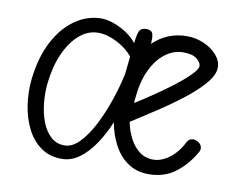

<svg xmlns="http://www.w3.org/2000/svg" viewBox="-66 -642 957 742"><g transform="rotate(10 413.0 -270.5)"><path d="M218 10Q169.5 10 135.2 -14.8Q101 -39.5 80.5 -80.5Q60 -121.5 52.5 -171.2Q45 -221 50 -271Q59.5 -359 92 -421.5Q124.5 -484 172.8 -517.5Q221 -551 276.5 -551Q297 -551 323.2 -542Q349.5 -533 374.5 -516.8Q399.5 -500.5 416 -479Q419 -506.5 424.8 -523.8Q430.5 -541 454.5 -541Q473.5 -541 478.5 -527.8Q483.5 -514.5 480.5 -487.5Q537 -541 613 -541Q649 -541 680.5 -527Q712 -513 731.5 -490.5Q751 -468 751 -442Q751 -413.5 722.2 -379.5Q693.5 -345.5 648 -310Q602.5 -274.5 550.5 -240.2Q498.5 -206 452 -176.5Q458 -144.5 472.8 -115Q487.5 -85.5 511 -67Q534.5 -48.5 566.5 -48.5Q598 -48.5 629.8 -72.2Q661.5 -96 683.5 -139.5Q688.5 -149 700 -151.8Q711.5 -154.5 724 -147Q736.5 -140.5 739.5 -129.5Q742.5 -118.5 737 -109Q708.5 -58 664.8 -24Q621 10 558.5 10Q511 10 476.8 -13.8Q442.5 -37.5 421.5 -77.2Q400.5 -117 392 -164Q372.5 -117 346 -77.2Q319.5 -37.5 287.2 -13.8Q255 10 218 10ZM219.5 -43Q249.5 -43 277.5 -71.8Q305.5 -100.5 329.8 -147.2Q354 -194 372.8 -248.8Q391.5 -303.5 402.5 -355L410 -425Q386.5 -454.5 347.2 -474.5Q308 -494.5 273.5 -494.5Q233 -494.5 199.2 -465.2Q165.5 -436 143 -385Q120.5 -334 113.5 -268Q109.5 -230 113.5 -190.5Q117.5 -151 130.2 -117.5Q143 -84 165.2 -63.5Q187.5 -43 219.5 -43ZM456 -251Q491.5 -273 530.5 -299.8Q569.5 -326.5 603.8 -353Q638 -379.5 659.2 -401.5Q680.5 -423.5 680.5 -435.5Q680.5 -449 663.5 -463Q646.5 -477 610 -477Q572.5 -477 539.8 -452.5Q507 -428 485 -381.5Q463 -335 457.5 -269Z"/></g></svg>

Font: Edu SA Hand Cursive
Style: Regular
Weight: 400
Designer: Tina and Corey Anderson, Eben Sorkin, Mirko Velimirovic
Foundry: Google for Education
Version: Version 2.000